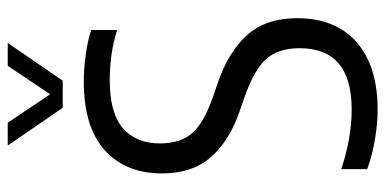

<svg xmlns="http://www.w3.org/2000/svg" viewBox="-270 -716 996 496"><g transform="rotate(-90 228.0 -468.0)"><path d="M192.5 9.5Q157.5 9.5 116.5 2.8Q75.5 -4 39 -17.5V-84.5Q119.5 -57.5 193.5 -57.5Q351.5 -57.5 351.5 -192Q351.5 -248.5 322.2 -279.8Q293 -311 223 -335L188.5 -347Q112.5 -373 70.2 -421Q28 -469 28 -547.5Q28 -641.5 88 -695.5Q148 -749.5 265 -749.5Q299 -749.5 335 -744.5Q371 -739.5 398.5 -730.5V-663.5Q366.5 -673.5 334.2 -678Q302 -682.5 269 -682.5Q183.5 -682.5 144.5 -648.2Q105.5 -614 105.5 -553Q105.5 -499 132.8 -468.8Q160 -438.5 226.5 -415.5L261.5 -403.5Q342 -376 385.5 -327.5Q429 -279 429 -198.5Q429 -99.5 367.2 -45Q305.5 9.5 192.5 9.5ZM197.5 -804 100 -946H159L232.5 -836.5L306 -946H365L267.5 -804Z"/></g></svg>

Font: Encode Sans Condensed Condensed
Style: Regular
Weight: 400
Width: 3
Designer: Multiple Designers
Foundry: Impallari Type
Version: Version 3.000; ttfautohint (v1.8.3) -l 8 -r 50 -G 200 -x 14 